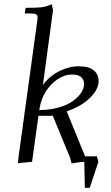

<svg xmlns="http://www.w3.org/2000/svg" viewBox="-20 -766 525 909"><path d="M64.9 6.8 66.9 -17.1 155.8 -662.1Q158.2 -681.6 158.2 -683.1Q158.2 -693.4 151.4 -697.8Q144.5 -702.1 127 -702.1H97.2L101.1 -729Q154.3 -729 176 -731.4Q197.8 -733.9 225.1 -746.1L231 -717.8L183.1 -363.8Q213.4 -404.8 259.5 -428.5Q305.7 -452.1 352.1 -452.1Q400.4 -452.1 423.6 -433.3Q446.8 -414.6 446.8 -380.9Q446.8 -342.8 405.8 -302.5Q364.7 -262.2 295.9 -238.8L382.8 -25.9H439L445.8 0L404.8 123H381.8L378.9 0Q348.6 2 318.8 7.8L312 -19L230 -217.8H162.1L131.8 0ZM166 -245.1Q215.3 -245.1 256.8 -256.8Q298.3 -268.6 324 -286.9Q349.6 -305.2 363.8 -326.2Q377.9 -347.2 377.9 -367.2Q377.9 -413.1 320.8 -413.1Q270 -413.1 223.4 -366.2Q176.8 -319.3 166 -245.1Z"/></svg>

Font: Dihjauti S
Style: Italic
Weight: 400
Italic angle: -9°
Designer: T. Christopher White
Version: Version 3.0.0